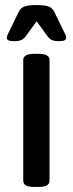

<svg xmlns="http://www.w3.org/2000/svg" viewBox="-20 -738 288 760"><path d="M117 2Q92 2 82 -4.5Q72 -11 72 -23V-500Q72 -512 82 -518.5Q92 -525 117 -525H131Q156 -525 166 -518.5Q176 -512 176 -500V-23Q176 -11 166 -4.5Q156 2 131 2ZM34 -575Q7 -575 7 -588Q7 -593 10 -600.5Q13 -608 18 -617L54 -691Q61 -706 76.5 -712Q92 -718 124 -718Q158 -718 173 -712Q188 -706 195 -691L231 -617Q236 -608 239 -600.5Q242 -593 242 -588Q242 -575 214 -575Q195 -575 184.5 -580Q174 -585 164 -600L125 -654L86 -600Q76 -585 65.5 -580Q55 -575 34 -575Z"/></svg>

Font: Asap Semi Condensed Medium
Style: Regular
Weight: 500
Width: 4
Designer: Pablo Cosgaya
Foundry: Omnibus-Type
Version: Version 3.001; ttfautohint (v1.8.4.7-5d5b)